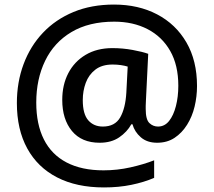

<svg xmlns="http://www.w3.org/2000/svg" viewBox="-20 -736 939 842"><path d="M844 -359Q844 -313 833.5 -269Q823 -225 800.5 -189Q778 -153 745.5 -131.5Q713 -110 669 -110Q625 -110 597.5 -134Q570 -158 561 -191H556Q537 -157 502.5 -133.5Q468 -110 417 -110Q338 -110 295.5 -161.5Q253 -213 253 -298Q253 -364 279.5 -415Q306 -466 355.5 -495.5Q405 -525 473 -525Q518 -525 561.5 -517Q605 -509 630 -500L620 -296Q619 -281 619 -272Q619 -263 619 -258Q619 -212 635 -196.5Q651 -181 673 -181Q702 -181 721.5 -205.5Q741 -230 751.5 -271Q762 -312 762 -360Q762 -450 726.5 -512.5Q691 -575 627.5 -608Q564 -641 481 -641Q370 -641 293.5 -595.5Q217 -550 178 -469.5Q139 -389 139 -286Q139 -191 172.5 -124.5Q206 -58 272 -23.5Q338 11 434 11Q494 11 552 -2Q610 -15 656 -33V44Q612 63 556.5 74.5Q501 86 436 86Q316 86 230.5 42Q145 -2 99.5 -85Q54 -168 54 -284Q54 -376 83.5 -455Q113 -534 168.5 -592.5Q224 -651 302.5 -683.5Q381 -716 480 -716Q587 -716 669 -673Q751 -630 797.5 -550Q844 -470 844 -359ZM343 -297Q343 -236 367 -208.5Q391 -181 431 -181Q484 -181 507 -221Q530 -261 534 -329L540 -444Q527 -448 510 -450.5Q493 -453 474 -453Q427 -453 398 -430.5Q369 -408 356 -372.5Q343 -337 343 -297Z"/></svg>

Font: Noto Sans Syriac Eastern Medium
Style: Regular
Weight: 500
Designer: Patrick Giasson and the Monotype Design Team
Foundry: Monotype Imaging Inc.
Version: Version 3.001